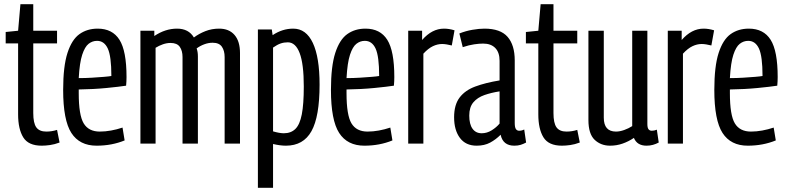

<svg xmlns="http://www.w3.org/2000/svg" viewBox="-20 -682 3737 912"><path d="M178 10Q115 10 90.5 -29.5Q66 -69 66 -139V-476H7V-530L66 -536L77 -662H138V-536H251V-476H138V-145Q138 -97 152.5 -77Q167 -57 200 -57Q226 -57 251 -65L263 -5Q239 4 217.5 7Q196 10 178 10Z M439 10Q358 10 319 -50.5Q280 -111 280 -255Q280 -367 300.5 -430.5Q321 -494 357.5 -520Q394 -546 444 -546Q514 -546 547.5 -493Q581 -440 581 -316Q581 -310 580.5 -296Q580 -282 579 -275Q547 -270 485.5 -264Q424 -258 354 -257Q354 -250 354 -239Q354 -135 377.5 -96Q401 -57 454 -57Q480 -57 507.5 -62Q535 -67 562 -76L572 -15Q511 10 439 10ZM354 -311Q386 -311 418 -313Q450 -315 474 -317Q498 -319 509 -321Q509 -415 492 -451.5Q475 -488 441 -488Q419 -488 401 -474Q383 -460 370.5 -422Q358 -384 354 -311Z M647 0V-536H713V-511Q765 -546 821 -546Q876 -546 901 -504Q925 -522 955.5 -534Q986 -546 1021 -546Q1068 -546 1094 -516Q1120 -486 1120 -430V0H1047V-411Q1047 -441 1034 -460Q1021 -479 990 -479Q970 -479 950 -471.5Q930 -464 914 -452Q920 -436 920 -414V0H847V-411Q847 -441 834 -459.5Q821 -478 790 -478Q772 -478 753.5 -471.5Q735 -465 719 -455V0Z M1205 210V-542H1271L1275 -515Q1321 -546 1373 -546Q1434 -546 1466 -478Q1498 -410 1498 -280Q1498 -128 1459.5 -59Q1421 10 1338 10Q1325 10 1309.5 8Q1294 6 1277 2V210ZM1328 -49Q1362 -49 1383 -69.5Q1404 -90 1413.5 -138.5Q1423 -187 1423 -271Q1423 -378 1403.5 -429.5Q1384 -481 1347 -481Q1329 -481 1313 -475.5Q1297 -470 1277 -456V-58Q1308 -49 1328 -49Z M1711 10Q1630 10 1591 -50.5Q1552 -111 1552 -255Q1552 -367 1572.5 -430.5Q1593 -494 1629.5 -520Q1666 -546 1716 -546Q1786 -546 1819.5 -493Q1853 -440 1853 -316Q1853 -310 1852.5 -296Q1852 -282 1851 -275Q1819 -270 1757.5 -264Q1696 -258 1626 -257Q1626 -250 1626 -239Q1626 -135 1649.5 -96Q1673 -57 1726 -57Q1752 -57 1779.5 -62Q1807 -67 1834 -76L1844 -15Q1783 10 1711 10ZM1626 -311Q1658 -311 1690 -313Q1722 -315 1746 -317Q1770 -319 1781 -321Q1781 -415 1764 -451.5Q1747 -488 1713 -488Q1691 -488 1673 -474Q1655 -460 1642.5 -422Q1630 -384 1626 -311Z M1985 -536V-492Q2032 -546 2089 -546Q2101 -546 2113.5 -544Q2126 -542 2139 -538L2126 -466Q2114 -469 2102 -471Q2090 -473 2080 -473Q2058 -473 2036 -462.5Q2014 -452 1991 -427V0H1919V-536Z M2137 -125Q2137 -184 2163 -218.5Q2189 -253 2237.5 -271Q2286 -289 2353 -300V-393Q2353 -433 2332.5 -454Q2312 -475 2275 -475Q2257 -475 2232.5 -471.5Q2208 -468 2178 -458L2162 -523Q2192 -535 2224 -540.5Q2256 -546 2281 -546Q2357 -546 2391 -507Q2425 -468 2425 -395V-98Q2425 -77 2430.5 -69Q2436 -61 2446 -61Q2459 -61 2470 -67L2479 -5Q2466 2 2453 6Q2440 10 2423 10Q2369 10 2358 -42Q2335 -19 2308 -4.5Q2281 10 2244 10Q2192 10 2164.5 -27Q2137 -64 2137 -125ZM2209 -133Q2209 -92 2224.5 -70.5Q2240 -49 2268 -49Q2293 -49 2315.5 -63Q2338 -77 2353 -95V-248Q2314 -242 2281 -230.5Q2248 -219 2228.5 -196Q2209 -173 2209 -133Z M2649 10Q2586 10 2561.5 -29.5Q2537 -69 2537 -139V-476H2478V-530L2537 -536L2548 -662H2609V-536H2722V-476H2609V-145Q2609 -97 2623.5 -77Q2638 -57 2671 -57Q2697 -57 2722 -65L2734 -5Q2710 4 2688.5 7Q2667 10 2649 10Z M2878 10Q2834 10 2804.5 -18Q2775 -46 2775 -112V-536H2848V-123Q2848 -57 2906 -57Q2924 -57 2945 -64.5Q2966 -72 2983 -83V-536H3055V-93Q3055 -75 3060.5 -68Q3066 -61 3076 -61Q3088 -61 3100 -66L3109 -5Q3096 2 3081.5 6Q3067 10 3051 10Q3006 10 2991 -27Q2966 -10 2937.5 0Q2909 10 2878 10Z M3218 -536V-492Q3265 -546 3322 -546Q3334 -546 3346.5 -544Q3359 -542 3372 -538L3359 -466Q3347 -469 3335 -471Q3323 -473 3313 -473Q3291 -473 3269 -462.5Q3247 -452 3224 -427V0H3152V-536Z M3532 10Q3451 10 3412 -50.5Q3373 -111 3373 -255Q3373 -367 3393.5 -430.5Q3414 -494 3450.5 -520Q3487 -546 3537 -546Q3607 -546 3640.5 -493Q3674 -440 3674 -316Q3674 -310 3673.5 -296Q3673 -282 3672 -275Q3640 -270 3578.5 -264Q3517 -258 3447 -257Q3447 -250 3447 -239Q3447 -135 3470.5 -96Q3494 -57 3547 -57Q3573 -57 3600.5 -62Q3628 -67 3655 -76L3665 -15Q3604 10 3532 10ZM3447 -311Q3479 -311 3511 -313Q3543 -315 3567 -317Q3591 -319 3602 -321Q3602 -415 3585 -451.5Q3568 -488 3534 -488Q3512 -488 3494 -474Q3476 -460 3463.5 -422Q3451 -384 3447 -311Z"/></svg>

Font: Georama Condensed
Style: Regular
Weight: 400
Width: 3
Designer: Jean-Baptiste Levee
Foundry: Production Type
Version: Version 1.000